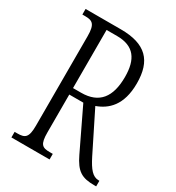

<svg xmlns="http://www.w3.org/2000/svg" viewBox="-172 -819 847 924"><g transform="rotate(30 251.5 -357.0)"><path d="M32 0H244V-31H227C185 -31 170 -41 170 -108V-318H248L357 -91C392 -18 423 0 493 0H503V-31H499C465 -31 443 -59 415 -114L306 -333C367 -355 425 -404 425 -527C425 -653 367 -714 228 -714H32V-683H47C88 -683 106 -673 106 -605V-108C106 -41 89 -31 47 -31H32ZM215 -354H170V-677H228C323 -677 360 -623 360 -525C360 -414 315 -354 215 -354Z"/></g></svg>

Font: Noto Serif Bengali ExtraCondensed Light
Style: Regular
Weight: 300
Width: 2
Designer: Juan Bruce, Universal Thirst, Indian Type Foundry and the Monotype Design Team.
Foundry: Monotype Imaging Inc.
Version: Version 2.003